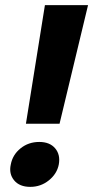

<svg xmlns="http://www.w3.org/2000/svg" viewBox="-20 -720 363 748"><path d="M155 -700H323L212 -238H81ZM98 8Q56 8 35 -17.5Q14 -43 22 -79Q29 -117 60 -142Q91 -167 133 -167Q174 -167 195 -142Q216 -117 209 -79Q202 -43 170.5 -17.5Q139 8 98 8Z"/></svg>

Font: Albert Sans ExtraBold
Style: Italic
Weight: 800
Italic angle: -11.25°
Designer: Andreas Rasmussen
Foundry: a.Foundry
Version: Version 1.025